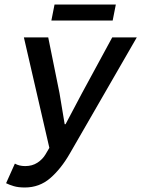

<svg xmlns="http://www.w3.org/2000/svg" viewBox="-20 -820 627 852"><path d="M90 12Q61 12 41 6Q21 0 7 -7L46 -94Q65 -83 92 -83Q123 -83 146 -98Q169 -113 182 -135L199 -164L86 -654H194L244 -407L267 -269H271L344 -407L478 -654H587L290 -139Q251 -71 203 -29.5Q155 12 90 12ZM208 -729 222 -800H494L480 -729Z"/></svg>

Font: Source Sans 3 Semibold
Style: Italic
Weight: 600
Italic angle: -11°
Designer: Paul D. Hunt
Foundry: Adobe
Version: Version 3.052;hotconv 1.1.0;makeotfexe 2.6.0